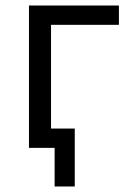

<svg xmlns="http://www.w3.org/2000/svg" viewBox="-20 -536 475 696"><path d="M85 0V-516H411V-446H165V-70H251V140H178V0Z"/></svg>

Font: IBM Plex Sans
Style: Regular
Weight: 400
Designer: Mike Abbink, Paul van der Laan, Pieter van Rosmalen
Foundry: Bold Monday
Version: Version 3.201